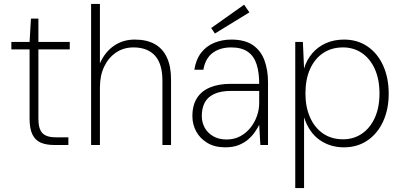

<svg xmlns="http://www.w3.org/2000/svg" viewBox="-20 -740 2052 980"><path d="M255 0Q216 0 188 -12Q160 -24 145.5 -53.5Q131 -83 131 -134V-488H38V-526H131L138 -645H176V-526H336V-488H176V-134Q176 -82 196.5 -60.5Q217 -39 266 -39H329V0Z M445 0V-720H490V-417Q516 -475 562 -506.5Q608 -538 668 -538Q728 -538 769 -515.5Q810 -493 831.5 -447.5Q853 -402 853 -335V0H809V-328Q809 -414 771 -456Q733 -498 661 -498Q611 -498 572.5 -472Q534 -446 512 -400.5Q490 -355 490 -294V0Z M1130 12Q1076 12 1038.5 -10.5Q1001 -33 981.5 -69Q962 -105 962 -147Q962 -204 986 -240.5Q1010 -277 1054 -294.5Q1098 -312 1156 -312H1303Q1303 -371 1289.5 -412.5Q1276 -454 1244.5 -476Q1213 -498 1160 -498Q1103 -498 1065.5 -470Q1028 -442 1018 -384H972Q980 -436 1006.5 -470.5Q1033 -505 1073.5 -521.5Q1114 -538 1160 -538Q1230 -538 1271 -509.5Q1312 -481 1330 -431.5Q1348 -382 1348 -320V0H1309L1303 -103Q1295 -87 1281.5 -67Q1268 -47 1247.5 -29Q1227 -11 1198 0.5Q1169 12 1130 12ZM1136 -28Q1176 -28 1207 -45Q1238 -62 1259.5 -89.5Q1281 -117 1292 -149.5Q1303 -182 1303 -213V-276H1161Q1105 -276 1071.5 -259.5Q1038 -243 1024 -214.5Q1010 -186 1010 -148Q1010 -115 1025 -88Q1040 -61 1068.5 -44.5Q1097 -28 1136 -28ZM1077 -569 1058 -597 1226 -716 1253 -677Z M1487 220V-526H1526L1532 -390Q1545 -434 1573.5 -467.5Q1602 -501 1643.5 -519.5Q1685 -538 1736 -538Q1805 -538 1856.5 -502.5Q1908 -467 1936 -404.5Q1964 -342 1964 -262Q1964 -182 1935.5 -120Q1907 -58 1855.5 -23Q1804 12 1735 12Q1665 12 1611 -26Q1557 -64 1532 -141V220ZM1731 -29Q1785 -29 1827 -57.5Q1869 -86 1893 -138.5Q1917 -191 1917 -263Q1917 -335 1893 -388Q1869 -441 1827 -469.5Q1785 -498 1731 -498Q1672 -498 1629 -469Q1586 -440 1562.5 -387.5Q1539 -335 1539 -263Q1539 -194 1562.5 -141Q1586 -88 1629 -58.5Q1672 -29 1731 -29Z"/></svg>

Font: DM Sans 9pt ExtraLight
Style: Regular
Weight: 250
Version: Version 4.004;gftools[0.9.30]